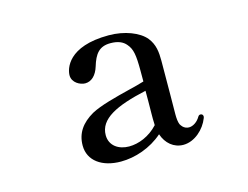

<svg xmlns="http://www.w3.org/2000/svg" viewBox="-59 -830 675 523"><g transform="rotate(-15 278.5 -568.5)"><path d="M467 -466C464 -466 462 -465 460 -462C452 -448 439 -440 428 -440C421 -440 415 -443 411 -447C408 -450 407 -452 405 -455C402 -462 401 -472 401 -484C401 -516 402 -551 402 -635C402 -659 400 -681 384 -701C366 -723 326 -739 281 -739C165 -739 150 -679 150 -661C150 -640 172 -629 186 -629C204 -629 218 -643 225 -666C235 -699 248 -717 280 -717C301 -717 315 -711 324 -700C337 -685 340 -668 340 -623V-593C326 -589 313 -585 299 -582C255 -571 212 -560 186 -546C153 -527 135 -502 135 -467C135 -424 172 -398 225 -398C265 -398 310 -413 344 -443C353 -416 374 -398 401 -398C433 -398 462 -425 473 -454C474 -457 474 -457 474 -459C474 -463 471 -466 467 -466ZM257 -432C228 -432 203 -448 203 -478C203 -524 253 -548 339 -567V-538C339 -512 338 -490 339 -475V-470C315 -444 284 -432 257 -432Z"/></g></svg>

Font: Shippori Mincho OTF Medium
Style: Regular
Weight: 500
Designer: FONTDASU
Foundry: FONTDASU / Google Inc. / but / Adobe
Version: Version 3.300;hotconv 1.0.109;makeotfexe 2.5.65596